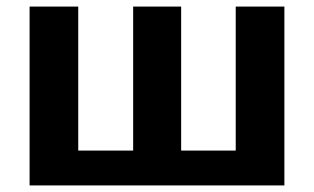

<svg xmlns="http://www.w3.org/2000/svg" viewBox="-20 -564 955 584"><path d="M845 -544H697V-106H531V-544H385V-106H218V-544H70V0H845Z"/></svg>

Font: Noto Sans Display
Style: Bold
Weight: 700
Designer: Monotype Design Team
Foundry: Monotype Imaging Inc.
Version: Version 1.900